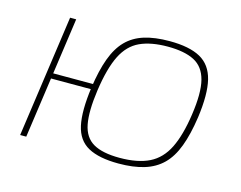

<svg xmlns="http://www.w3.org/2000/svg" viewBox="-76 -607 916 730"><g transform="rotate(15 382.0 -242.0)"><path d="M509 -492Q587 -492 630.5 -468Q674 -444 687.5 -389Q701 -334 688 -240Q678 -171 660 -123Q642 -75 613 -46.5Q584 -18 541.5 -5Q499 8 441 8Q364 8 321 -15.5Q278 -39 266 -94Q254 -149 267 -244Q277 -314 294.5 -361.5Q312 -409 340 -437.5Q368 -466 409.5 -479Q451 -492 509 -492ZM144 -480 76 0H52L120 -480ZM292 -259 289 -238H103L106 -259ZM508 -470Q442 -470 398.5 -450Q355 -430 330 -380Q305 -330 292 -240Q280 -155 289.5 -105.5Q299 -56 335.5 -35Q372 -14 439 -14Q511 -14 556 -36.5Q601 -59 626 -110Q651 -161 663 -244Q676 -332 663.5 -381Q651 -430 612.5 -450Q574 -470 508 -470Z"/></g></svg>

Font: Exo 2 Thin
Style: Italic
Weight: 250
Italic angle: -8°
Designer: Natanael Gama
Foundry: Natanael Gama
Version: Version 2.010